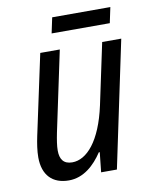

<svg xmlns="http://www.w3.org/2000/svg" viewBox="-79 -734 637 803"><g transform="rotate(-10 239.5 -332.0)"><path d="M184 -608H431L445 -674H198ZM149 10C212 10 259 -34 292 -84H296L287 0H354L467 -536H386L331 -277C299 -129 237 -62 176 -62C139 -62 124 -84 124 -121C124 -141 128 -166 134 -196L206 -536H123L50 -195C44 -166 39 -135 39 -107C39 -31 80 10 149 10Z"/></g></svg>

Font: Noto Sans Display SemiCondensed
Style: Italic
Weight: 400
Width: 4
Italic angle: -12°
Designer: Monotype Design Team
Foundry: Monotype Imaging Inc.
Version: Version 1.900